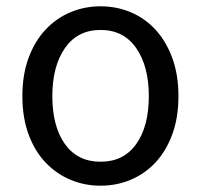

<svg xmlns="http://www.w3.org/2000/svg" viewBox="-20 -576 637 609"><path d="M299 13Q248 13 203 -6Q158 -25 124 -61Q90 -97 70.5 -150Q51 -203 51 -271Q51 -339 70.5 -392Q90 -445 124 -481.5Q158 -518 203 -537Q248 -556 299 -556Q350 -556 395 -537Q440 -518 473.5 -481.5Q507 -445 526.5 -392Q546 -339 546 -271Q546 -203 526.5 -150Q507 -97 473.5 -61Q440 -25 395 -6Q350 13 299 13ZM299 -63Q372 -63 412 -119Q452 -175 452 -271Q452 -366 412 -423.5Q372 -481 299 -481Q226 -481 186 -423.5Q146 -366 146 -271Q146 -175 186 -119Q226 -63 299 -63Z"/></svg>

Font: Kinto Sans
Style: Regular
Weight: 400
Designer: Authors: Ryoko NISHIZUKA  (kana & ideographs); Paul D. Hunt (Latin, Greek & Cyrillic); Wenlong ZHANG  (bopomofo); Sandol
Foundry: Adobe Systems Incorporated, ookami Inc.
Version: Version 0.001